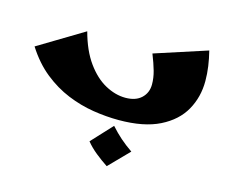

<svg xmlns="http://www.w3.org/2000/svg" viewBox="-92 -534 1035 883"><g transform="rotate(15 425.0 -92.0)"><path d="M481 7Q421 7 358.5 -3Q296 -13 235 -38Q174 -63 119 -107Q64 -151 20 -220L236 -350Q259 -264 299 -208.5Q339 -153 387.5 -126.5Q436 -100 484 -100Q533 -100 560 -125.5Q587 -151 587 -191Q587 -222 578 -254Q569 -286 552 -329L801 -410Q810 -374 815 -339Q820 -304 820 -269Q820 -193 785 -130.5Q750 -68 675 -30.5Q600 7 481 7ZM483 226Q454 207 425.5 184Q397 161 377 136L468 38Q493 66 518 88Q543 110 575 132Z"/></g></svg>

Font: Marhey ExtraBold
Style: Regular
Weight: 800
Designer: Nur Syamsi & Bustanul Arifin
Foundry: Namelatype
Version: Version 1.000; ttfautohint (v1.8.4.7-5d5b)